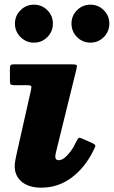

<svg xmlns="http://www.w3.org/2000/svg" viewBox="-20 -802 500 842"><path d="M376.5 -615Q411 -615 435.2 -639.5Q459.5 -664 459.5 -698.5Q459.5 -733 435.2 -757.2Q411 -781.5 376.5 -781.5Q342 -781.5 317.8 -757.2Q293.5 -733 293.5 -698.5Q293.5 -664 317.8 -639.5Q342 -615 376.5 -615ZM129 -615Q163.5 -615 187.8 -639.5Q212 -664 212 -698.5Q212 -733 187.8 -757.2Q163.5 -781.5 128.5 -781.5Q94.5 -781.5 70 -757.2Q45.5 -733 45.5 -698.5Q45.5 -664 70 -639.5Q94.5 -615 129 -615ZM314.5 -496Q319 -512.5 316 -516.2Q313 -520 293 -520H42.5Q31 -520 27.2 -516.8Q23.5 -513.5 23.5 -501.5V-448.5Q23.5 -435.5 26.8 -432Q30 -428.5 43 -428.5H96Q114.5 -428.5 116.8 -424.2Q119 -420 115.5 -405.5L52.5 -125.5Q50.5 -115.5 47.5 -100.2Q44.5 -85 44.5 -73Q44.5 -30.5 75.5 -4.8Q106.5 21 161 21Q234.5 21 293 -22.2Q351.5 -65.5 388.5 -139.5Q395 -152 397.8 -159.2Q400.5 -166.5 387 -173.5L343 -193Q328 -200 324.5 -196.8Q321 -193.5 314 -180Q302 -154.5 288.5 -136.8Q275 -119 262.2 -109.2Q249.5 -99.5 237.5 -99.5Q222.5 -99.5 222.5 -115Q222.5 -119 223.5 -124.5Q224.5 -130 225.5 -134.5Z"/></svg>

Font: Besley ExtraBold
Style: Italic
Weight: 800
Italic angle: -13°
Designer: Owen Earl
Foundry: indestructible type*
Version: Version 2.001